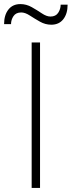

<svg xmlns="http://www.w3.org/2000/svg" viewBox="-58 -920 351 940"><path d="M97 0V-712H138V0ZM-38 -802Q-38 -846 -17 -873Q4 -900 42 -900Q71 -900 97.5 -885Q124 -870 147 -854.5Q170 -839 189 -839Q215 -839 227 -857.5Q239 -876 239 -897H273Q273 -853 252 -826Q231 -799 193 -799Q164 -799 137.5 -814Q111 -829 88 -844Q65 -859 46 -859Q20 -859 8 -841Q-4 -823 -4 -802Z"/></svg>

Font: Muli ExtraLight
Style: Regular
Weight: 250
Designer: Vernon Adams
Foundry: Vernon Adams
Version: Version 2.100; ttfautohint (v1.8.1.43-b0c9)